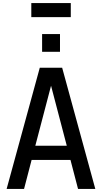

<svg xmlns="http://www.w3.org/2000/svg" viewBox="-20 -1225 661 1245"><path d="M23 0ZM598 0H486L437 -188H185L136 0H23L238 -786H383ZM413 -280 311 -669 209 -280ZM369 -889ZM369 -889H253V-1004H369ZM439 -1114ZM439 -1114H183V-1205H439Z"/></svg>

Font: Tanohe Sans Medium
Style: Regular
Weight: 500
Designer: Village Type and Design LLC
Foundry: Cooper Hewitt Smithsonian Design Museum
Version: Version 1.00;September 29, 2021;FontCreator 13.0.0.2655 64-b